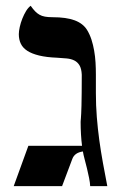

<svg xmlns="http://www.w3.org/2000/svg" viewBox="-20 -637 438 657"><path d="M288.6 0Q288.1 -11.7 284.9 -27.8Q281.7 -43.9 277.6 -60.8Q273.4 -77.6 269.3 -93.3Q265.1 -108.9 263.7 -118.7Q235.4 -114.7 227.5 -93.3L192.4 0H26.9L77.1 -138.2H260.7Q258.3 -156.7 257.1 -177.5Q255.9 -198.2 255.9 -219.7Q255.9 -221.2 256.1 -223.6Q256.3 -226.1 256.8 -231.7Q257.3 -237.3 257.8 -247.8Q258.3 -258.3 258.8 -275.6Q259.3 -293 259.5 -318.8Q259.8 -344.7 259.8 -381.3Q258.8 -401.9 252.2 -413.1Q245.6 -424.3 234.6 -429.9Q223.6 -435.5 208.5 -437Q193.4 -438.5 175.3 -439.5Q139.2 -440.9 114 -447Q88.9 -453.1 73.5 -463.1Q58.1 -473.1 51.3 -487.3Q44.4 -501.5 44.4 -520Q44.4 -530.3 47.6 -544.7Q50.8 -559.1 56.4 -573.2Q62 -587.4 69.3 -599.4Q76.7 -611.3 85 -617.2Q92.8 -606 99.9 -598.6Q106.9 -591.3 115 -586.7Q123 -582 133.8 -580.1Q144.5 -578.1 159.7 -578.1Q207 -578.1 235.6 -567.4Q264.2 -556.6 277.8 -534.7Q287.1 -519.5 293 -501.5Q298.8 -483.4 302.2 -463.6Q305.7 -443.8 306.9 -423.3Q308.1 -402.8 308.1 -382.8V-318.8Q308.1 -276.4 311.3 -236.3Q314.5 -196.3 319.8 -157.2Q325.2 -118.2 332.3 -79.1Q339.4 -40 347.2 0Z"/></svg>

Font: Cardo
Style: Bold
Weight: 700
Designer: David J. Perry
Foundry: David J. Perry
Version: Version 1.0011